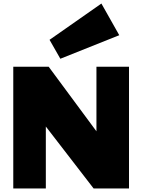

<svg xmlns="http://www.w3.org/2000/svg" viewBox="-20 -1065 804 1085"><path d="M55 0V-688H255L525 -323V-688H709V0H509L239 -350V0ZM321 -733 260 -840 553 -1045 654 -866Z"/></svg>

Font: Paytone One
Style: Regular
Weight: 400
Designer: Vernon Adams
Foundry: Vernon Adams
Version: Version 1.002; ttfautohint (v1.8.4.7-5d5b);gftools[0.9.23]